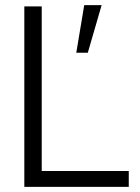

<svg xmlns="http://www.w3.org/2000/svg" viewBox="-20 -730 548 750"><path d="M75 0V-705H143V-42L126 -62H483V0ZM278 -524 309 -710H377L323 -524Z"/></svg>

Font: TikTok Sans Light
Style: Regular
Weight: 300
Version: Version 4.000